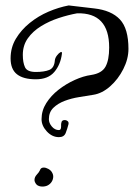

<svg xmlns="http://www.w3.org/2000/svg" viewBox="-20 -687 493 707"><path d="M453 -507Q453 -470 434 -432.5Q415 -395 385.5 -369Q356 -343 324 -338Q300 -334 271.5 -329.5Q243 -325 218 -315.5Q193 -306 176.5 -290Q160 -274 160 -248Q160 -234 171 -221Q182 -208 197 -208Q205 -208 205 -221Q205 -224 205 -228Q205 -232 206 -235Q207 -245 219 -245Q224 -245 229 -241Q234 -237 232 -229Q228 -213 222 -197.5Q216 -182 197 -182Q172 -182 152.5 -203Q133 -224 133 -248Q133 -280 150.5 -307.5Q168 -335 195.5 -356.5Q223 -378 255 -392.5Q287 -407 316 -411Q355 -417 368.5 -441.5Q382 -466 382 -512Q382 -641 264 -638Q231 -632 196 -620.5Q161 -609 131 -590.5Q101 -572 82.5 -546Q64 -520 64 -485Q64 -457 72 -439.5Q80 -422 112 -422Q143 -422 161.5 -429.5Q180 -437 182 -465Q183 -474 190 -483Q197 -492 203 -495Q209 -498 208 -489Q203 -449 180 -422Q157 -395 112 -395Q66 -395 42.5 -413.5Q19 -432 19 -472Q19 -512 38.5 -544.5Q58 -577 89.5 -602.5Q121 -628 158.5 -644Q196 -660 233 -667L327 -656Q390 -649 421.5 -615.5Q453 -582 453 -507ZM171 -53Q176 -45 176 -37Q176 -27 170.5 -18Q165 -9 155 -4Q147 0 135 0Q127 0 120 -3.5Q113 -7 109 -16Q108 -18 107.5 -20Q107 -22 107 -24Q107 -35 115.5 -44Q124 -53 127 -60Q130 -70 141 -70Q149 -70 158 -65Q167 -60 171 -53Z"/></svg>

Font: Ingrid Darling
Style: Regular
Weight: 400
Designer: Robert E. Leuschke
Foundry: Robert E. Leuschke
Version: Version 1.010; ttfautohint (v1.8.3)